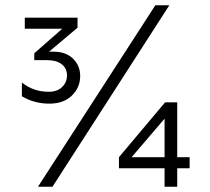

<svg xmlns="http://www.w3.org/2000/svg" viewBox="-20 -708 796 728"><path d="M167 -315Q110 -315 63 -343V-395Q107 -360 165 -360Q197 -360 215.5 -378Q234 -396 234 -422Q234 -449 214 -464.5Q194 -480 158 -480H110V-506L216 -599H74V-641H274V-603L166 -512H184Q230 -512 257 -485.5Q284 -459 284 -420Q284 -376 252.5 -345.5Q221 -315 167 -315ZM124 0 569 -688H622L179 0ZM604 0V-70H431V-112L606 -320H652V-112H699V-70H652V0ZM604 -112V-258L479 -112Z"/></svg>

Font: Roundo
Style: Regular
Weight: 400
Designer: Namrata Goyal (Gurmukhi), Shiva Nallaperumal (Latin)
Foundry: Indian Type Foundry
Version: Version 1.000;PS 1.0;hotconv 1.0.88;makeotf.lib2.5.647800